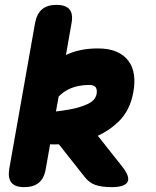

<svg xmlns="http://www.w3.org/2000/svg" viewBox="-20 -759 640 789"><path d="M481 -76Q516 -32 504 -11Q492 10 439 10Q398 10 372 1Q346 -8 327 -33L222 -166Q204 -165 186 -166L168 -65Q162 -27 140 -8.5Q118 10 80 10Q42 10 27 -8.5Q12 -27 18 -65L124 -664Q131 -702 152.5 -720.5Q174 -739 212 -739Q250 -739 265.5 -720.5Q281 -702 274 -664L251 -533Q307 -560 382 -560Q429 -560 460 -546Q491 -532 508.5 -508Q526 -484 530.5 -451.5Q535 -419 528 -381Q515 -306 468 -260Q430 -223 382 -201ZM221 -362 210 -301Q237 -304 265 -309Q306 -316 339 -331Q372 -346 377 -373Q380 -390 373.5 -400Q367 -410 345 -410Q325 -410 302 -405.5Q279 -401 258 -390Q237 -379 221 -362Z"/></svg>

Font: Maple Mono ExtraBold
Style: Italic
Weight: 800
Italic angle: -10°
Monospace: yes
Designer: subframe7536
Version: Version 7.200